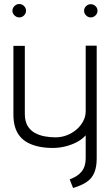

<svg xmlns="http://www.w3.org/2000/svg" viewBox="-20 -730 554 959"><path d="M76 -710Q63 -710 52.5 -700Q42 -690 42 -676Q42 -663 52.5 -653Q63 -643 76 -643Q90 -643 100 -653Q110 -663 110 -676Q110 -690 100 -700Q90 -710 76 -710ZM467 -676Q467 -690 457 -699.5Q447 -709 433 -709Q420 -709 410 -699.5Q400 -690 400 -676Q400 -663 410 -653Q420 -643 433 -643Q447 -643 457 -653Q467 -663 467 -676ZM408 -502V-174Q408 -148 395.5 -124.5Q383 -101 362 -83Q341 -65 314 -54.5Q287 -44 257 -44Q230 -44 203 -49Q176 -54 153.5 -66.5Q131 -79 117.5 -102Q104 -125 104 -162V-501H47V-158Q47 -123 55 -96Q63 -69 79.5 -49Q96 -29 120 -16.5Q144 -4 175 2.5Q206 9 244 9Q273 9 303.5 2Q334 -5 361.5 -19Q389 -33 408 -54V62Q408 81 403 97.5Q398 114 387.5 127Q377 140 362 149.5Q347 159 328 166L345 209Q388 196 413.5 178.5Q439 161 451 132.5Q463 104 463 62V-502Z"/></svg>

Font: AdventPro_ExpandedRegular
Style: ExpandedRegular
Weight: 400
Width: 7
Designer: VivaRado, Andreas Kalpakidis
Foundry: VivaRado, Andreas Kalpakidis
Version: Version 3.000